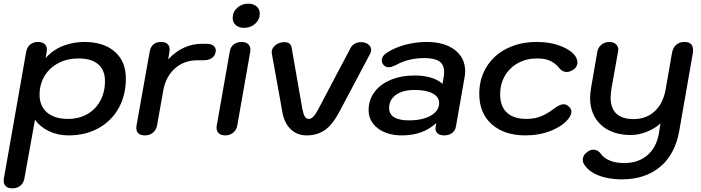

<svg xmlns="http://www.w3.org/2000/svg" viewBox="-50 -729 3824 1048"><path d="M-30 257Q-30 250 -29 246L93 -447Q98 -472 115 -486Q132 -500 158 -500Q180 -500 193 -489Q206 -478 206 -459Q206 -451 205 -447L199 -412Q239 -457 294 -478.5Q349 -500 410 -500Q516 -500 576.5 -447Q637 -394 637 -300Q637 -209 597.5 -138.5Q558 -68 487 -29Q416 10 324 10Q266 10 217.5 -13Q169 -36 141 -76L83 246Q78 271 60.5 285Q43 299 17 299Q-5 299 -17.5 288Q-30 277 -30 257ZM523 -287Q523 -346 486 -378Q449 -410 379 -410Q317 -410 268.5 -384.5Q220 -359 193 -314Q166 -269 166 -211Q166 -150 207 -115Q248 -80 321 -80Q381 -80 426.5 -106Q472 -132 497.5 -179Q523 -226 523 -287Z M694 -31Q694 -39 695 -43L767 -447Q771 -472 787 -486Q803 -500 829 -500Q851 -500 863.5 -489.5Q876 -479 876 -459Q876 -451 875 -447L868 -405Q948 -490 1053 -490H1076Q1101 -490 1114.5 -480Q1128 -470 1128 -453Q1128 -448 1127 -445Q1123 -423 1105.5 -411.5Q1088 -400 1060 -400H1028Q955 -400 905 -355.5Q855 -311 841 -234L807 -43Q802 -19 784.5 -4.5Q767 10 741 10Q718 10 706 -0.5Q694 -11 694 -31Z M1220 -631Q1220 -664 1245 -686.5Q1270 -709 1305 -709Q1333 -709 1350.5 -694Q1368 -679 1368 -655Q1368 -622 1343 -599.5Q1318 -577 1282 -577Q1254 -577 1237 -592Q1220 -607 1220 -631ZM1132 -32Q1132 -39 1133 -43L1204 -447Q1208 -473 1226 -486.5Q1244 -500 1269 -500Q1292 -500 1304.5 -488Q1317 -476 1317 -458Q1317 -451 1316 -447L1245 -43Q1240 -18 1222 -4Q1204 10 1179 10Q1156 10 1144 -1.5Q1132 -13 1132 -32Z M1491 -119 1434 -435 1433 -443Q1433 -466 1453.5 -482.5Q1474 -499 1503 -499Q1520 -499 1530 -491Q1540 -483 1542 -468L1600 -136Q1606 -105 1614 -92.5Q1622 -80 1635 -80Q1648 -80 1660.5 -92.5Q1673 -105 1689 -136L1864 -468Q1872 -482 1886.5 -490.5Q1901 -499 1919 -499Q1945 -499 1960.5 -486.5Q1976 -474 1976 -456Q1976 -446 1970 -435L1802 -118Q1766 -50 1724.5 -20Q1683 10 1623 10Q1572 10 1536.5 -24Q1501 -58 1491 -119Z M1962 -128Q1962 -183 1993.5 -226Q2025 -269 2082.5 -293Q2140 -317 2215 -317Q2263 -317 2303 -305Q2343 -293 2365 -271L2372 -309Q2374 -319 2374 -336Q2374 -376 2348 -394Q2322 -412 2266 -412Q2179 -412 2111 -374Q2087 -362 2071 -362Q2056 -362 2045 -373Q2034 -384 2034 -399Q2034 -424 2063 -442Q2104 -469 2161.5 -484.5Q2219 -500 2279 -500Q2376 -500 2432.5 -456.5Q2489 -413 2489 -340Q2489 -325 2486 -308L2439 -40Q2435 -16 2417.5 -3Q2400 10 2374 10Q2352 10 2339.5 0Q2327 -10 2327 -28Q2327 -35 2328 -39L2332 -58Q2259 10 2144 10Q2063 10 2012.5 -28.5Q1962 -67 1962 -128ZM2347 -167Q2347 -200 2311.5 -219Q2276 -238 2214 -238Q2149 -238 2111.5 -211.5Q2074 -185 2074 -139Q2074 -106 2101.5 -89Q2129 -72 2182 -72Q2256 -72 2301.5 -98Q2347 -124 2347 -167Z M2566 -217Q2566 -299 2605.5 -363.5Q2645 -428 2716.5 -464Q2788 -500 2879 -500Q2957 -500 3017 -475Q3077 -450 3096 -413Q3102 -400 3102 -388Q3102 -375 3094.5 -363.5Q3087 -352 3073 -345Q3057 -336 3043 -336Q3020 -336 3002 -358Q2982 -383 2954 -396.5Q2926 -410 2882 -410Q2823 -410 2777 -384.5Q2731 -359 2705.5 -314.5Q2680 -270 2680 -214Q2680 -149 2716.5 -114.5Q2753 -80 2823 -80Q2867 -80 2901.5 -93.5Q2936 -107 2974 -136Q3006 -160 3026 -160Q3041 -160 3053 -149Q3069 -136 3069 -119Q3069 -102 3052 -80Q3020 -40 2956.5 -15Q2893 10 2818 10Q2703 10 2634.5 -50.5Q2566 -111 2566 -217Z M3137 166Q3131 156 3131 144Q3131 116 3159 98Q3173 88 3189 88Q3214 88 3230 111Q3247 135 3280 148Q3313 161 3357 161Q3434 161 3484 118Q3534 75 3547 -4L3555 -55Q3524 -27 3480 -9.5Q3436 8 3394 8Q3291 8 3231 -47Q3171 -102 3171 -195Q3171 -216 3176 -248L3211 -450Q3216 -472 3234 -486Q3252 -500 3277 -500Q3298 -500 3311.5 -488Q3325 -476 3325 -458L3324 -450L3288 -248Q3283 -216 3283 -197Q3283 -79 3409 -79Q3478 -79 3524.5 -122.5Q3571 -166 3584 -245L3618 -440Q3623 -469 3641 -484.5Q3659 -500 3686 -500Q3733 -500 3733 -455Q3733 -445 3732 -440L3658 -17Q3636 112 3554 181Q3472 250 3344 250Q3270 250 3215.5 228Q3161 206 3137 166Z"/></svg>

Font: Kodchasan SemiBold
Style: Italic
Weight: 600
Italic angle: -10°
Version: Version 1.000; ttfautohint (v1.6)